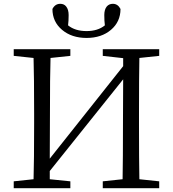

<svg xmlns="http://www.w3.org/2000/svg" viewBox="-20 -987 907 1007"><path d="M52 0V-36L156 -47Q159 -142 159 -337V-392Q159 -587 156 -683L52 -694V-729H349V-694L245 -683Q242 -588 242 -392L241 -155L626 -640V-682L519 -694V-729H815V-694L711 -683Q709 -588 709 -392V-337Q709 -143 711 -47L815 -36V0H519V-36L623 -47Q625 -142 625 -353L626 -571L241 -90V-47L349 -36V0ZM434 -824Q493 -824 530 -854Q527 -877 527 -908Q527 -937 540 -953Q552 -967 572 -967Q598 -967 612 -940Q612 -873 562 -830.5Q512 -788 434 -788Q356 -788 305.5 -830.5Q255 -873 255 -940Q269 -967 296 -967Q316 -967 327 -953Q340 -937 340 -908Q340 -877 337 -854Q374 -824 434 -824Z"/></svg>

Font: Cactus Classical Serif
Style: Regular
Weight: 400
Designer: Henry Chan (via Glyphwiki)、田海東、宇文滿月
Foundry: Moonlit Owen
Version: Version 1.000